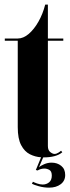

<svg xmlns="http://www.w3.org/2000/svg" viewBox="-20 -696 314 860"><path d="M174.5 9H173.5L154.5 53.5Q161.5 46.5 177.8 39.5Q194 32.5 211 32.5Q236.5 32.5 254.2 46.8Q272 61 272 88Q272 114 251.8 129.2Q231.5 144.5 200 144.5Q176 144.5 153.2 138Q130.5 131.5 123 127L127.5 118Q132.5 121 146 125.8Q159.5 130.5 171.5 130.5Q187.5 130.5 199.8 120.8Q212 111 212 90.5Q212 71 201 65Q190 59 179 59Q163 59 148.5 67.5L140.5 65.5L164 8.5Q138 7 114 -5Q90 -17 74.8 -45.8Q59.5 -74.5 59.5 -126.5V-513.5H1.5V-523.5H59.5Q84.5 -523.5 108.8 -544.2Q133 -565 152.5 -599.5Q172 -634 182.5 -675.5H194.5V-523.5H263.5V-513.5H194.5V-42Q194.5 -23 205.2 -14.8Q216 -6.5 224 -6.5Q232.5 -6.5 241.2 -12Q250 -17.5 253.5 -21L259 -14Q232.5 9 174.5 9Z"/></svg>

Font: Imbue 100pt ExtraBold
Style: Regular
Weight: 800
Designer: Tyler Finck
Foundry: Etcetera Type Company
Version: Version 1.102; ttfautohint (v1.8.3)